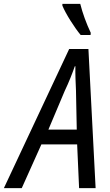

<svg xmlns="http://www.w3.org/2000/svg" viewBox="-79 -968 568 988"><path d="M336 -788H387L388 -799C365 -848 346 -900 334 -948H242V-939C259 -897 305 -825 336 -788ZM170 -301 254 -500C276 -546 293 -590 306 -627H309C308 -591 310 -543 312 -502L316 -301ZM-59 0H33L134 -225H318L328 0H413L376 -716H277Z"/></svg>

Font: Noto Sans Display SemiCondensed
Style: Italic
Weight: 400
Width: 4
Italic angle: -12°
Designer: Monotype Design Team
Foundry: Monotype Imaging Inc.
Version: Version 1.900